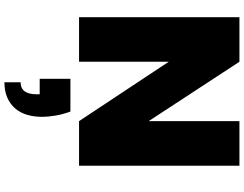

<svg xmlns="http://www.w3.org/2000/svg" viewBox="-134 -610 1073 844"><g transform="rotate(90 402.0 -188.5)"><path d="M471 38Q483 71 488.5 103Q494 135 494 164Q494 199 485 229Q476 259 457 281Q438 303 409.5 315.5Q381 328 342 328V257Q395 257 395 186V173H327V38ZM709 -705V0H513L252 -394V0H56V-705H252L513 -306V-705Z"/></g></svg>

Font: SVN-Poppins ExtraBold
Style: Regular
Weight: 800
Designer: Ninad Kale (Devanagari), Jonny Pinhorn (Latin)
Foundry: Indian Type Foundry
Version: Version 3.002 2017; ttfautohint (v1.8.3)